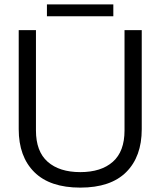

<svg xmlns="http://www.w3.org/2000/svg" viewBox="-20 -836 728 871"><path d="M192.9 -762.2V-815.9H494.1V-762.2ZM64.9 -250V-699.2H143.1V-244.1Q143.1 -148.9 196.3 -102.1Q249.5 -55.2 344.2 -55.2Q439 -55.2 491.9 -102.1Q544.9 -148.9 544.9 -244.1V-699.2H623V-250Q623 -125.5 552.5 -55.2Q481.9 15.1 344.2 15.1Q206.5 15.1 135.7 -55.2Q64.9 -125.5 64.9 -250Z"/></svg>

Font: Prompt Light
Style: Regular
Weight: 300
Designer: Katatrad Team
Foundry: CadsonDemak
Version: Version 1.000;PS 001.000;hotconv 1.0.88;makeotf.lib2.5.64775